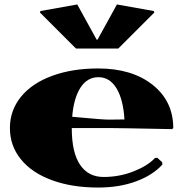

<svg xmlns="http://www.w3.org/2000/svg" viewBox="-20 -840 825 870"><path d="M324.2 -620.1 161.1 -783.2 163.1 -790 330.1 -819.8 418 -660.2H421.9L509.8 -819.8L676.8 -790L679.2 -783.2L516.1 -620.1ZM543.9 -298.8Q538.6 -388.7 508.1 -439.5Q477.5 -490.2 425.8 -490.2Q375 -490.2 344.5 -442.6Q314 -395 307.1 -311Q313 -310.5 355 -306.6Q397 -302.7 428.7 -300.3Q460.4 -297.9 475.1 -297.9Q510.7 -297.9 543.9 -298.8ZM759.8 -254.9Q515.1 -259.8 475.1 -259.8H305.2Q305.2 -149.4 342.5 -93.8Q379.9 -38.1 449.2 -38.1Q521 -38.1 585.4 -63.5Q649.9 -88.9 682.1 -124L692.9 -125L714.8 -105L715.8 -94.2Q671.9 -45.9 596.2 -18.1Q520.5 9.8 424.8 9.8Q305.7 9.8 214.8 -23.7Q124 -57.1 74.5 -118.4Q24.9 -179.7 24.9 -259.8Q24.9 -339.8 75 -401.4Q125 -462.9 216.1 -496.3Q307.1 -529.8 424.8 -529.8Q578.1 -529.8 671.6 -455.6Q765.1 -381.3 765.1 -259.8Z"/></svg>

Font: Yokawerad
Style: Regular
Weight: 500
Designer: gluk
Foundry: gluk
Version: Version 0.79